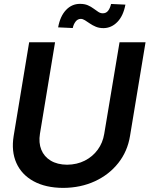

<svg xmlns="http://www.w3.org/2000/svg" viewBox="-20 -942 758 974"><path d="M586.4 -727.5H718.3L639.6 -252.4Q627 -174.3 580.1 -115Q533.2 -55.7 461.2 -22.5Q389.2 10.7 300.3 11.2Q211.4 10.7 150.6 -22.5Q89.8 -55.7 63.2 -115Q36.6 -174.3 49.3 -252.4L127.9 -727.5H259.3L182.6 -263.2Q175.3 -217.8 189.5 -182.6Q203.6 -147.5 237.1 -127.2Q270.5 -106.9 320.3 -106.4Q370.6 -106.9 410.4 -127.2Q450.2 -147.5 475.8 -182.6Q501.5 -217.8 508.8 -263.2ZM505.4 -799.3Q482.9 -799.3 466.1 -806.4Q449.2 -813.5 435.8 -822.8Q422.4 -832 411.1 -839.1Q399.9 -846.2 390.1 -846.2Q374 -846.2 363.5 -832.5Q353 -818.8 349.1 -799.8L274.9 -803.2Q285.2 -859.9 314.7 -891.1Q344.2 -922.4 385.7 -922.4Q409.2 -922.4 425.5 -915.3Q441.9 -908.2 454.8 -898.4Q467.8 -888.7 478.8 -881.6Q489.7 -874.5 501.5 -874.5Q518.1 -874.5 528.1 -887Q538.1 -899.4 543.5 -921.9L616.2 -918.5Q605.5 -861.3 575.4 -830.6Q545.4 -799.8 505.4 -799.3Z"/></svg>

Font: Inter Tight SemiBold
Style: Italic
Weight: 600
Italic angle: -9.39999°
Designer: Rasmus Andersson
Foundry: rsms
Version: Version 3.004